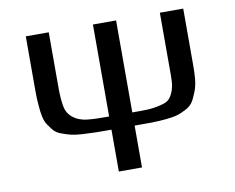

<svg xmlns="http://www.w3.org/2000/svg" viewBox="-76 -583 1088 890"><g transform="rotate(-10 468.0 -138.0)"><path d="M98 -484V-226C98 -200 99 -177 101 -157C104 -120 108 -86 126 -62C143 -39 151 -23 183 -12C217 0 231 5 277 8C330 11 353 11 414 11V208H523V11C591 11 614 12 671 7C721 2 736 -4 769 -21C801 -38 808 -59 822 -92C838 -130 839 -172 839 -226V-484H729V-223C729 -173 731 -142 716 -108C703 -80 692 -69 656 -61C614 -50 583 -51 523 -51V-484H414V-51C367 -51 332 -52 309 -55C260 -61 223 -88 214 -129C209 -151 206 -182 206 -223V-484Z"/></g></svg>

Font: Gamestation Extended
Style: Regular
Weight: 400
Width: 7
Designer: Jonas Hecksher
Foundry: Jonas Hecksher, Playtypeª, e-types AS
Version: Version 1.003